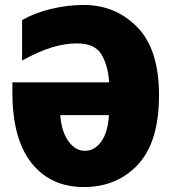

<svg xmlns="http://www.w3.org/2000/svg" viewBox="-20 -744 700 774"><path d="M290 -569Q364 -569 390 -523Q416 -477 420 -412H30V-371Q30 -184 107 -87Q184 10 318 10Q452 10 536.5 -81Q621 -172 621 -360Q621 -545 533.5 -634.5Q446 -724 317 -724Q253 -724 186 -708Q119 -692 69 -663V-500Q139 -538 190.5 -553.5Q242 -569 290 -569ZM322 -136Q284 -136 256 -174.5Q228 -213 223 -280H419Q415 -210 388 -173Q361 -136 322 -136Z"/></svg>

Font: Noto Sans Display SemiCondensed Black
Style: Regular
Weight: 900
Width: 4
Designer: Monotype Design Team
Foundry: Monotype Imaging Inc.
Version: Version 1.900